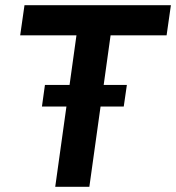

<svg xmlns="http://www.w3.org/2000/svg" viewBox="-20 -717 676 737"><path d="M192 0H323L366 -308H455L467 -391H378L404.5 -581.5H619.5L636 -697H74L57.5 -581.5H273.5L247 -391H152.5L141 -308H235Z"/></svg>

Font: HK Grotesk
Style: Bold Italic
Weight: 700
Italic angle: -16°
Designer: Alfredo Marco Pradil
Foundry: Hanken Design Co.
Version: Version 3.001;FEAKit 1.0